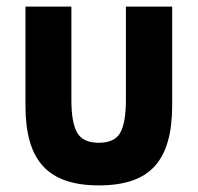

<svg xmlns="http://www.w3.org/2000/svg" viewBox="-20 -546 600 581"><path d="M279 15Q221 15 179 0.5Q137 -14 110 -43.5Q83 -73 70 -118.5Q57 -164 57 -227V-526H196V-244Q196 -175 213.5 -144.5Q231 -114 279 -114Q327 -114 344 -144.5Q361 -175 361 -244V-526H501V-227Q501 -164 488 -118.5Q475 -73 448.5 -43.5Q422 -14 380 0.5Q338 15 279 15Z"/></svg>

Font: Ubuntu Sans Mono
Style: Regular
Weight: 400
Monospace: yes
Designer: Dalton Maag Ltd
Foundry: Dalton Maag Ltd
Version: Version 1.006